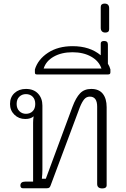

<svg xmlns="http://www.w3.org/2000/svg" viewBox="-20 -1052 704 1073"><path d="M523 -24V-456Q523 -512 482 -512Q463 -512 450.5 -497Q438 -482 426 -452L263 -16Q260 -7 255.5 -3.5Q251 0 242 0H107Q101 0 97.5 -4Q94 -8 94 -15Q94 -37 121 -37H165V-367Q165 -384 168 -402Q152 -387 121 -387Q85 -387 60.5 -411Q36 -435 36 -471Q36 -509 61 -532Q86 -555 125 -555Q168 -555 192.5 -529Q217 -503 217 -462V-103Q217 -80 214 -53H236L385 -455Q404 -506 427.5 -530.5Q451 -555 490 -555Q533 -555 554.5 -528Q576 -501 576 -453V-17Q576 1 552 1Q523 1 523 -24ZM177 -471Q177 -497 162.5 -511.5Q148 -526 125 -526Q103 -526 88 -511.5Q73 -497 73 -471Q73 -446 88 -431Q103 -416 125 -416Q148 -416 162.5 -430.5Q177 -445 177 -471Z M175 -648V-664Q192 -720 248 -757Q304 -794 386 -794Q482 -794 543 -743V-809Q543 -823 562 -823Q583 -823 583 -803V-696Q593 -680 597 -664V-648Q597 -636 585 -636H186Q180 -636 177.5 -638.5Q175 -641 175 -648ZM547 -669Q533 -711 489.5 -735.5Q446 -760 385 -760Q324 -760 280.5 -735.5Q237 -711 224 -669Z M543 -896V-1013Q543 -1022 548.5 -1027Q554 -1032 564 -1032Q590 -1032 590 -1006V-889Q590 -870 569 -870Q556 -870 549.5 -877Q543 -884 543 -896Z"/></svg>

Font: Maitree Light
Style: Regular
Weight: 300
Designer: CadsonDemak Team
Foundry: CadsonDemak
Version: Version 1.001